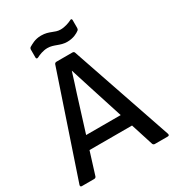

<svg xmlns="http://www.w3.org/2000/svg" viewBox="-195 -932 948 1044"><g transform="rotate(-30 279.0 -410.0)"><path d="M333 -719C372 -719 398 -734 411 -744C415 -747 417 -752 417 -757V-807C417 -814 412 -818 405 -813C389 -805 362 -795 335 -795C297 -795 278 -820 226 -820C186 -820 162 -803 147 -795C142 -792 140 -786 140 -781V-731C140 -724 146 -721 153 -725C168 -733 195 -744 222 -744C263 -744 288 -719 333 -719ZM9 0H86C92 0 97 -3 99 -8L143 -149H410L455 -8C457 -3 462 0 467 0H548C556 0 559 -4 557 -12L340 -647C338 -653 333 -655 327 -655H228C222 -655 217 -652 215 -647L1 -12C-1 -4 2 0 9 0ZM237 -450C250 -490 263 -530 275 -570H276C289 -529 302 -488 315 -447L385 -229H168Z"/></g></svg>

Font: Sofia Sans Cond SemiBold
Style: Regular
Weight: 600
Width: 3
Designer: Botio Nikoltchev, Ani Petrova
Foundry: lettersoup
Version: Version 4.100